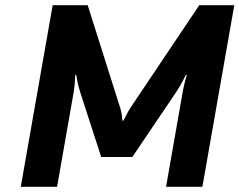

<svg xmlns="http://www.w3.org/2000/svg" viewBox="-20 -720 923 740"><path d="M490 -115 659 -365C679 -395 696 -431 696 -431H700C700 -431 689 -395 684 -365L620 0H760L883 -700H748L483 -305C470 -285 456 -255 456 -255H452C452 -255 450 -285 443 -305L318 -700H183L60 0H200L264 -365C269 -395 270 -431 270 -431H274C274 -431 279 -395 289 -365L370 -115Z"/></svg>

Font: Scada
Style: Bold Italic
Weight: 700
Designer: Jovanny Lemonad
Foundry: Jovanny Lemonad
Version: Version 3.005